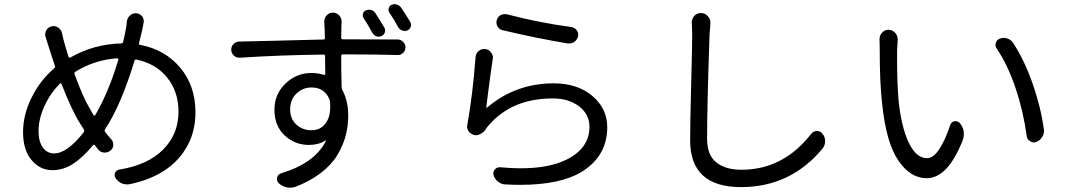

<svg xmlns="http://www.w3.org/2000/svg" viewBox="-20 -838 5040 907"><path d="M406.2 -321.3Q412.1 -310.5 421.9 -293.9Q423.8 -292 426.3 -292Q428.7 -292 429.7 -293.9Q493.2 -402.3 539.1 -555.7Q540 -558.6 538.1 -560.5Q536.1 -562.5 533.2 -562.5Q427.7 -555.7 335.9 -499Q330.1 -495.1 332 -488.3Q371.1 -379.9 406.2 -321.3ZM236.3 -113.3Q296.9 -113.3 376 -213.9Q379.9 -219.7 376 -226.6Q369.1 -236.3 356.4 -257.8Q318.4 -318.4 270.5 -441.4Q267.6 -448.2 262.7 -442.4Q216.8 -396.5 189.5 -335.9Q162.1 -275.4 162.1 -218.8Q162.1 -169.9 182.1 -141.6Q202.1 -113.3 236.3 -113.3ZM579.1 -735.4Q581.1 -752.9 593.8 -764.6Q605.5 -775.4 620.1 -775.4Q622.1 -775.4 624 -775.4Q641.6 -773.4 652.3 -759.8Q659.2 -749 659.2 -737.3Q659.2 -732.4 658.2 -728.5Q653.3 -703.1 651.4 -694.3Q641.6 -654.3 636.7 -633.8Q634.8 -627 642.6 -626Q759.8 -603.5 831.5 -518.1Q903.3 -432.6 903.3 -307.6Q903.3 -217.8 864.3 -147.5Q825.2 -77.1 756.3 -32.2Q687.5 12.7 591.8 32.2Q585.9 33.2 580.1 33.2Q567.4 33.2 554.7 28.3Q537.1 19.5 526.4 3.9Q517.6 -8.8 523.9 -22Q530.3 -35.2 544.9 -37.1Q677.7 -58.6 750.5 -131.3Q823.2 -204.1 823.2 -310.5Q823.2 -405.3 769.5 -471.7Q715.8 -538.1 624 -556.6Q617.2 -557.6 615.2 -550.8Q552.7 -343.8 476.6 -227.5Q471.7 -220.7 476.6 -214.8Q490.2 -197.3 504.9 -180.7Q515.6 -168.9 515.1 -152.8Q514.6 -136.7 502 -127Q490.2 -117.2 475.6 -117.2Q473.6 -117.2 472.7 -117.2Q455.1 -118.2 444.3 -130.9Q435.5 -141.6 428.7 -151.4Q423.8 -157.2 418.9 -151.4Q371.1 -93.8 325.2 -64Q279.3 -34.2 227.5 -34.2Q168.9 -34.2 128.9 -82Q88.9 -129.9 88.9 -213.9Q88.9 -295.9 129.4 -377.4Q169.9 -459 236.3 -515.6Q242.2 -520.5 239.3 -527.3Q226.6 -563.5 211.9 -611.3Q202.1 -641.6 196.3 -660.2Q193.4 -667 193.4 -673.8Q193.4 -683.6 197.3 -692.4Q205.1 -708 221.7 -712.9Q227.5 -714.8 233.4 -714.8Q243.2 -714.8 252.9 -709Q267.6 -700.2 272.5 -683.6Q276.4 -663.1 283.2 -638.7Q289.1 -616.2 303.7 -570.3Q305.7 -563.5 312.5 -566.4Q423.8 -629.9 552.7 -632.8Q559.6 -632.8 561.5 -639.6Q569.3 -671.9 575.2 -704.1Q578.1 -716.8 579.1 -735.4Z M1918 -734.4Q1921.9 -727.5 1921.9 -720.7Q1921.9 -715.8 1919.9 -710.9Q1916 -699.2 1904.3 -694.3Q1892.6 -689.5 1880.4 -693.8Q1868.2 -698.2 1861.3 -709Q1840.8 -748 1819.3 -778.3Q1813.5 -788.1 1816.4 -799.3Q1819.3 -810.5 1830.1 -815.4Q1836.9 -818.4 1844.7 -818.4Q1849.6 -818.4 1854.5 -816.4Q1867.2 -812.5 1875 -801.8Q1900.4 -763.7 1918 -734.4ZM1795.9 -707Q1801.8 -696.3 1797.9 -684.6Q1793.9 -672.9 1782.2 -668Q1770.5 -662.1 1758.3 -666.5Q1746.1 -670.9 1739.3 -682.6Q1716.8 -723.6 1697.3 -752.9Q1691.4 -762.7 1694.8 -773.9Q1698.2 -785.2 1709 -789.1Q1715.8 -792 1722.7 -792Q1727.5 -792 1733.4 -791Q1746.1 -787.1 1752.9 -776.4Q1774.4 -744.1 1795.9 -707ZM1451.2 -222.7Q1496.1 -222.7 1519.5 -257.8Q1540 -285.2 1540 -334Q1540 -344.7 1539.1 -356.4Q1538.1 -364.3 1535.2 -371.1Q1511.7 -424.8 1451.2 -424.8Q1410.2 -424.8 1380.4 -396Q1350.6 -367.2 1350.6 -321.3Q1350.6 -276.4 1379.9 -249.5Q1409.2 -222.7 1451.2 -222.7ZM1591.8 -659.2Q1591.8 -652.3 1599.6 -652.3H1606.4Q1654.3 -652.3 1858.4 -651.4Q1874 -651.4 1884.8 -639.6Q1895.5 -628.9 1895.5 -614.3Q1895.5 -598.6 1883.8 -587.9Q1873 -577.1 1857.4 -578.1Q1766.6 -581.1 1605.5 -581.1H1599.6Q1591.8 -581.1 1591.8 -573.2Q1591.8 -507.8 1593.8 -425.8Q1593.8 -418 1597.7 -412.1Q1625 -360.4 1625 -292Q1625 -242.2 1612.8 -196.3Q1600.6 -150.4 1573.2 -105Q1545.9 -59.6 1495.6 -21Q1445.3 17.6 1375 44.9Q1362.3 48.8 1349.6 48.8Q1341.8 48.8 1333 46.9Q1311.5 42 1295.9 26.4Q1285.2 15.6 1289.1 0.5Q1293 -14.6 1308.6 -19.5Q1466.8 -67.4 1519.5 -171.9Q1520.5 -172.9 1519.5 -173.8Q1518.6 -174.8 1516.6 -173.8Q1484.4 -153.3 1439.5 -153.3Q1373 -153.3 1324.7 -198.2Q1276.4 -243.2 1276.4 -320.3Q1276.4 -392.6 1328.1 -442.9Q1379.9 -493.2 1451.2 -493.2Q1481.4 -493.2 1509.8 -484.4Q1512.7 -483.4 1514.6 -484.9Q1516.6 -486.3 1516.6 -489.3L1515.6 -572.3Q1515.6 -580.1 1508.8 -580.1Q1307.6 -578.1 1113.3 -565.4Q1096.7 -564.5 1085 -575.2Q1072.3 -586.9 1072.3 -603.5Q1072.3 -619.1 1083 -629.9Q1093.8 -641.6 1110.4 -641.6Q1120.1 -641.6 1274.9 -645.5Q1429.7 -649.4 1507.8 -651.4Q1514.6 -651.4 1514.6 -658.2Q1514.6 -667 1514.2 -680.2Q1513.7 -693.4 1513.7 -701.7Q1513.7 -710 1512.7 -715.8L1511.7 -736.3Q1511.7 -752 1522.5 -764.6Q1534.2 -778.3 1551.8 -778.3Q1570.3 -778.3 1583 -764.6Q1593.8 -752 1593.8 -735.4L1592.8 -715.8Q1592.8 -710 1592.3 -690.4Q1591.8 -670.9 1591.8 -659.2Z M2354.5 -695.3Q2337.9 -699.2 2330.1 -713.4Q2322.3 -727.5 2326.7 -743.2Q2331.1 -758.8 2344.7 -766.6Q2354.5 -771.5 2364.3 -771.5Q2369.1 -771.5 2375 -770.5Q2522.5 -731.4 2680.7 -710Q2696.3 -707 2705.1 -694.3Q2713.9 -681.6 2710.9 -666Q2706.1 -649.4 2692.4 -639.6Q2681.6 -632.8 2668.9 -632.8Q2665 -632.8 2661.1 -632.8Q2504.9 -659.2 2354.5 -695.3ZM2226.6 -569.3Q2228.5 -586.9 2242.2 -597.7Q2252.9 -606.4 2266.6 -606.4Q2269.5 -606.4 2272.5 -606.4Q2290 -604.5 2299.8 -589.8Q2308.6 -579.1 2308.6 -565.4Q2308.6 -562.5 2307.6 -558.6Q2302.7 -527.3 2296.9 -484.4Q2291 -441.4 2285.2 -395.5Q2279.3 -349.6 2277.3 -332Q2276.4 -330.1 2278.3 -329.1Q2280.3 -328.1 2281.2 -330.1Q2416 -444.3 2595.7 -444.3Q2708 -444.3 2778.3 -384.8Q2848.6 -325.2 2848.6 -237.3Q2848.6 -101.6 2729.5 -27.3Q2627.9 35.2 2437.5 35.2Q2403.3 35.2 2366.2 33.2Q2347.7 32.2 2332.5 20Q2317.4 7.8 2311.5 -10.7Q2307.6 -25.4 2317.4 -37.1Q2327.1 -48.8 2342.8 -47.9Q2393.6 -43 2438.5 -43Q2574.2 -43 2656.2 -84Q2764.6 -137.7 2764.6 -239.3Q2764.6 -297.9 2715.8 -335.4Q2667 -373 2590.8 -373Q2395.5 -373 2285.2 -242.2Q2278.3 -234.4 2273.4 -225.6Q2263.7 -211.9 2248 -204.1Q2238.3 -199.2 2228.5 -199.2Q2222.7 -199.2 2217.8 -201.2Q2202.1 -205.1 2193.4 -218.8Q2186.5 -228.5 2186.5 -240.2Q2186.5 -244.1 2187.5 -248Q2212.9 -387.7 2226.6 -569.3Z M3248 -731.4Q3248 -749 3258.8 -761.7Q3271.5 -776.4 3291 -776.4Q3291 -776.4 3291 -776.4Q3311.5 -776.4 3324.2 -760.7Q3335.9 -748 3335.9 -731.4Q3335.9 -728.5 3335.9 -725.6Q3334 -703.1 3332 -676.8Q3320.3 -340.8 3320.3 -182.6Q3320.3 -105.5 3363.8 -70.8Q3407.2 -36.1 3482.4 -36.1Q3679.7 -36.1 3811.5 -205.1Q3822.3 -218.8 3838.9 -219.2Q3855.5 -219.7 3865.2 -206.1Q3877.9 -191.4 3877.9 -171.9Q3877.9 -170.9 3877.9 -170.9Q3877.9 -152.3 3866.2 -136.7Q3714.8 45.9 3480.5 45.9Q3240.2 45.9 3240.2 -174.8Q3240.2 -253.9 3245.1 -441.9Q3250 -629.9 3250 -676.8Z M4134.8 -653.3Q4134.8 -669.9 4146.5 -683.6Q4159.2 -697.3 4176.8 -697.3Q4177.7 -697.3 4177.7 -697.3Q4197.3 -696.3 4210 -681.6Q4220.7 -668.9 4220.7 -652.3Q4220.7 -650.4 4220.7 -648.4Q4218.8 -623 4217.8 -599.6Q4217.8 -576.2 4217.8 -552.7Q4217.8 -451.2 4224.6 -366.2Q4237.3 -239.3 4272.5 -165Q4307.6 -90.8 4359.4 -90.8Q4389.6 -90.8 4418 -134.8Q4446.3 -178.7 4468.8 -247.1Q4473.6 -261.7 4488.3 -265.1Q4502.9 -268.6 4513.7 -256.8Q4528.3 -240.2 4532.2 -218.8Q4533.2 -210.9 4533.2 -204.1Q4533.2 -190.4 4528.3 -175.8Q4489.3 -80.1 4447.3 -38.1Q4405.3 3.9 4357.4 3.9Q4280.3 3.9 4223.1 -80.6Q4166 -165 4147.5 -345.7Q4135.7 -440.4 4135.7 -610.4ZM4688.5 -608.4Q4682.6 -617.2 4682.6 -626Q4682.6 -630.9 4684.6 -635.7Q4688.5 -650.4 4703.1 -655.3Q4711.9 -659.2 4721.7 -659.2Q4729.5 -659.2 4738.3 -656.2Q4755.9 -650.4 4765.6 -635.7Q4818.4 -555.7 4857.4 -444.8Q4896.5 -334 4911.1 -227.5Q4912.1 -223.6 4912.1 -219.7Q4912.1 -205.1 4903.3 -191.4Q4893.6 -174.8 4876 -168Q4869.1 -165 4863.3 -165Q4854.5 -165 4846.7 -170.9Q4832 -178.7 4830.1 -195.3Q4814.5 -311.5 4777.8 -420.9Q4741.2 -530.3 4688.5 -608.4Z"/></svg>

Font: Gen Jyuu Gothic Regular
Style: Regular
Weight: 400
Designer: [Source Han Sans]
Ryoko NISHIZUKA  (kana & ideographs); Paul D. Hunt (Latin, Greek & Cyrillic); Wenlong ZHANG  (bopomofo
Version: Version 1.002.20150607